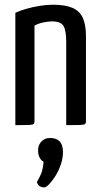

<svg xmlns="http://www.w3.org/2000/svg" viewBox="-20 -530 422 813"><path d="M45 0V-475.9Q64.9 -485 91.7 -492.7Q118.5 -500.4 147.8 -505.2Q177.1 -510 203.5 -510Q256.3 -510 286.9 -496.7Q317.5 -483.5 330.7 -454.2Q344 -425 344 -376.4V-16.5Q344 -8.2 340.1 -4.9Q336.2 -1.6 318.8 -0.8Q301.5 0 260.4 0V-352.3Q260.4 -399.4 249.3 -419.4Q238.2 -439.4 200.6 -439.4Q184.3 -439.4 163.2 -435Q142.1 -430.6 126 -421.4V-16.5Q126 -8.2 122.4 -4.9Q118.8 -1.6 101.8 -0.8Q84.8 0 45 0ZM168 263.5Q156.9 263.5 148.3 258.5Q139.8 253.6 136.2 240.5Q153.2 211.8 158.1 194.1Q163 176.4 164.6 155.3Q152.1 147.4 146.7 135Q141.2 122.7 141.2 106.2Q141.2 84.1 155.3 69.2Q169.4 54.2 191.8 54.2Q218.3 54.2 232.5 68.6Q246.6 83.1 246.6 113.5Q246.6 140.6 237.2 167.5Q227.8 194.4 214.2 215.9Q200.7 237.4 187.8 250.5Q174.9 263.5 168 263.5Z"/></svg>

Font: Yanone Kaffeesatz ExtraLight
Style: Regular
Weight: 200
Designer: Yanone (Cyrillic: Daniel Pouzeot, Huerta Tipografica, and Cyreal)
Foundry: Yanone
Version: Version 2.003